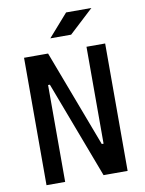

<svg xmlns="http://www.w3.org/2000/svg" viewBox="-96 -961 779 1029"><g transform="rotate(-10 293.0 -447.0)"><path d="M382.8 0 183.6 -527.3H138.7V-693.4H203.1L402.3 -166H426.8V0ZM72.3 0V-693.4H173.8V0ZM412.1 0V-693.4H513.7V0ZM229 -771.5 336.4 -893.6H474.1L342.3 -771.5Z"/></g></svg>

Font: Cascadia Code
Style: Regular
Weight: 400
Designer: Aaron Bell
Foundry: Saja Typeworks
Version: Version 2404.023